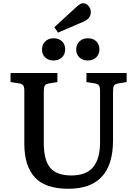

<svg xmlns="http://www.w3.org/2000/svg" viewBox="-20 -1150 842 1184"><path d="M402 14Q258 14 194 -57Q130 -128 130 -263V-588Q130 -613 123.5 -623Q117 -633 96 -636L45 -644V-700H334V-644L280 -635Q262 -632 256 -621.5Q250 -611 250 -585V-268Q250 -163 289.5 -115.5Q329 -68 420 -68Q512 -68 554.5 -119.5Q597 -171 597 -273V-588Q597 -613 590.5 -623Q584 -633 563 -636L513 -644V-700H761V-644L708 -635Q689 -632 683 -622Q677 -612 677 -584V-285Q677 14 402 14ZM338 -949 315 -982 450 -1106Q476 -1130 491 -1130Q513 -1130 526.5 -1112.5Q540 -1095 540 -1075Q540 -1035 494 -1016ZM521 -777Q490 -777 470 -795.5Q450 -814 450 -845Q450 -875 470 -894.5Q490 -914 521 -914Q555 -914 574 -895Q593 -876 593 -846Q593 -815 573 -796Q553 -777 521 -777ZM310 -777Q279 -777 259 -795.5Q239 -814 239 -845Q239 -875 259 -894.5Q279 -914 310 -914Q343 -914 362.5 -895Q382 -876 382 -846Q382 -815 362 -796Q342 -777 310 -777Z"/></svg>

Font: Literata 12pt Medium
Style: Regular
Weight: 500
Designer: Latin by Veronika Burian and Jose Scaglione. Greek by Irene Vlachou. Cyrillic by Vera Evstafieva.
Foundry: TypeTogether
Version: Version 3.002